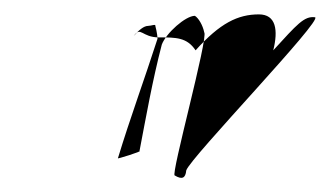

<svg xmlns="http://www.w3.org/2000/svg" viewBox="-20 -436 459 267"><path d="M166 -386C173 -394 180 -400 186 -400C190 -400 197 -403 196 -400C196 -400 199 -389 199 -382C181 -326 161 -272 144 -216C141 -214 179 -226 174 -226C183 -273 192 -324 205 -374C211 -390 238 -414 251 -414C256 -411 262 -401 264 -391C270 -384 217 -192 223 -192C233 -186 238 -188 239 -199C244 -216 431 -410 418 -412C403 -414 393 -402 360 -366C367 -394 364 -416 340 -416C311 -416 286 -404 252 -366C240 -384 225 -384 201 -384C177 -384 176 -400 166 -386Z"/></svg>

Font: Zinc
Style: Obl
Weight: 400
Version: Version 1